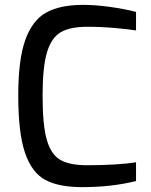

<svg xmlns="http://www.w3.org/2000/svg" viewBox="-20 -763 622 789"><path d="M55 -371Q55 -518 84 -599Q113 -680 170 -711.5Q227 -743 321 -743Q373 -743 433 -734.5Q493 -726 539 -714V-638Q507 -643 451 -648Q395 -653 339 -653Q268 -653 229.5 -630.5Q191 -608 173 -547.5Q155 -487 155 -370Q155 -250 172 -189.5Q189 -129 227 -106.5Q265 -84 338 -84Q459 -84 539 -96V-19Q439 6 317 6Q222 6 166.5 -23.5Q111 -53 83 -134.5Q55 -216 55 -371Z"/></svg>

Font: Exo Medium
Style: Regular
Weight: 500
Designer: Natanael Gama
Foundry: Natanael Gama
Version: Version 1.500; ttfautohint (v1.6)